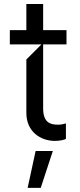

<svg xmlns="http://www.w3.org/2000/svg" viewBox="-20 -696 399 958"><path d="M311.8 -474.4V-545.5H195.3V-676.1H111.5V-545.5H29.1V-474.4H186.8L111.5 -399.1V-133.5C111.2 -38.4 182.9 7.1 254.3 7.1C278.1 7.1 302.2 1.4 308.9 -2.8V-80.3C293 -76 285.9 -73.9 267.8 -73.9C230.5 -73.9 195 -85.2 195.3 -156.2V-474.4ZM183.2 241.5 243.6 57.5H157.7L117.9 241.5Z"/></svg>

Font: Riot Sans 2.0
Style: Regular
Weight: 400
Designer: Rasmus Andersson
Foundry: rsms
Version: Version 3.006;hotconv 1.0.109;makeotfexe 2.5.65596